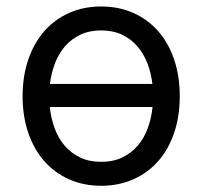

<svg xmlns="http://www.w3.org/2000/svg" viewBox="-20 -573 637 604"><path d="M298.3 11.4Q242.9 11.4 197.4 -8.9Q152 -29.1 119.5 -65.9Q87 -102.6 69.1 -154.7Q51.1 -206.7 51.1 -269.9Q51.1 -333.8 69.1 -386Q87 -438.2 119.5 -475.1Q152 -512.1 197.4 -532.3Q242.9 -552.6 298.3 -552.6Q353.7 -552.6 399.3 -532.3Q445 -512.1 477.5 -475.1Q509.9 -438.2 527.7 -386Q545.5 -333.8 545.5 -269.9Q545.5 -206.7 527.7 -154.7Q509.9 -102.6 477.5 -65.9Q445 -29.1 399.3 -8.9Q353.7 11.4 298.3 11.4ZM298.3 -63.9Q335.9 -63.9 364.5 -77.6Q393.1 -91.3 413.2 -114.7Q433.2 -138.1 444.8 -169.6Q456.3 -201 459.9 -236.5H136.7Q140.3 -201 151.8 -169.6Q163.4 -138.1 183.4 -114.7Q203.5 -91.3 232.1 -77.6Q260.7 -63.9 298.3 -63.9ZM459.5 -308.9Q455.3 -343.8 443.5 -374.3Q431.8 -404.8 411.8 -427.7Q391.7 -450.6 363.5 -464Q335.2 -477.3 298.3 -477.3Q261.4 -477.3 233.1 -464Q204.9 -450.6 184.8 -427.7Q164.8 -404.8 153.1 -374.3Q141.3 -343.8 137.1 -308.9Z"/></svg>

Font: Interop
Style: Regular
Weight: 400
Designer: Rasmus Andersson, Google, Jang Haemin
Foundry: jhaemin
Version: Version 1.008